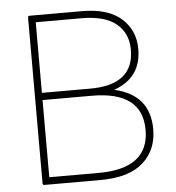

<svg xmlns="http://www.w3.org/2000/svg" viewBox="-54 -811 800 875"><g transform="rotate(-5 346.0 -374.0)"><path d="M630 -197Q630 -102 565.5 -44.5Q501 13 370 13H114Q106 13 106 5V-753Q106 -761 114 -761H353Q472 -761 533 -707Q594 -653 594 -567Q594 -435 468 -391Q630 -355 630 -197ZM560 -567Q560 -642 507.5 -685.5Q455 -729 348 -729H139V-406H360Q560 -406 560 -567ZM595 -197Q595 -373 365 -373H139V-20H365Q595 -20 595 -197Z"/></g></svg>

Font: LINE Seed JP_TTF Thin
Style: Regular
Weight: 250
Designer: LY Corporation & Fontrix & Fontworks
Version: Version 1.008